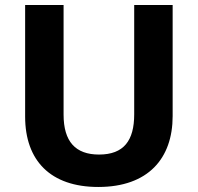

<svg xmlns="http://www.w3.org/2000/svg" viewBox="-20 -734 787 764"><path d="M667 -272V-714H514V-279C514 -175 473 -119 374 -119C280 -119 233 -171 233 -278V-714H80V-270C80 -95 181 10 371 10C570 10 667 -104 667 -272Z"/></svg>

Font: Noto Sans Myanmar UI
Style: Bold
Weight: 700
Designer: Monotype Design Team
Foundry: Monotype Imaging Inc.
Version: Version 2.103